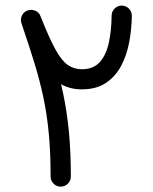

<svg xmlns="http://www.w3.org/2000/svg" viewBox="-20 -641 555 697"><path d="M276.6 -316.6Q329 -316.6 363.7 -339.5Q398.5 -362.4 419.2 -400.9Q439.9 -439.3 448.9 -487Q457.9 -534.7 458.6 -584Q458.6 -599.1 447.8 -609.9Q437 -620.7 421.9 -620.7Q406.9 -620.7 396.1 -609.9Q385.2 -599.1 385.2 -584Q384.6 -528.4 374.7 -484.3Q364.9 -440.3 341.6 -414.9Q318.3 -389.6 277.3 -389.6Q248.5 -389.6 226 -405.2Q203.6 -420.8 180.7 -462.5Q157.8 -504.2 127.1 -582Q122.2 -596.5 107.6 -602.2Q93.1 -607.9 79 -602.4Q65.6 -596.9 59.4 -583.5Q53.1 -570.1 58.6 -555.7Q94.6 -467.7 126.6 -415.3Q158.6 -363 194.3 -339.8Q230 -316.6 276.6 -316.6ZM200.2 36.5Q215.6 36.5 226.4 25.7Q237.2 15 237.2 0Q237.2 -90 230.1 -163.3Q223 -236.6 209 -302.6Q195.1 -368.6 174.6 -435.6Q154.2 -502.6 127.6 -580.3Q123 -594.5 108.9 -601.3Q94.9 -608 80.7 -603.2Q66.5 -598.6 59.8 -584.6Q53.1 -570.7 57.9 -556.5Q84.3 -479 104.2 -414.6Q124.1 -350.2 137.3 -288.1Q150.6 -226 157.1 -156.6Q163.7 -87.3 163.7 0Q163.7 15 174.5 25.7Q185.2 36.5 200.2 36.5Z"/></svg>

Font: Mikhak VF
Style: Regular
Weight: 100
Designer: Amin Abedi
Version: Version 3.001